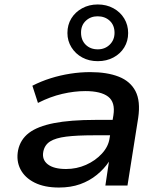

<svg xmlns="http://www.w3.org/2000/svg" viewBox="-20 -831 725 860"><path d="M244 9Q179 9 135 -13Q91 -35 71.5 -73Q52 -111 61 -158Q71 -206 109.5 -235.5Q148 -265 221.5 -279.5Q295 -294 409 -294H503L493 -225H400Q324 -225 276.5 -219Q229 -213 204.5 -197.5Q180 -182 174 -152Q167 -116 194 -95Q221 -74 276 -74Q323 -74 365 -92.5Q407 -111 436.5 -143Q466 -175 471 -213L488 -315Q497 -373 464.5 -398Q432 -423 362 -423Q313 -423 259 -410.5Q205 -398 150 -370L125 -447Q164 -467 207 -480.5Q250 -494 295 -501Q340 -508 384 -508Q460 -508 512 -487.5Q564 -467 587 -422.5Q610 -378 599 -303L551 0H452L468 -107Q447 -75 414 -48Q381 -21 339 -6Q297 9 244 9ZM418 -557Q379 -557 348.5 -573.5Q318 -590 300 -619Q282 -648 282 -683Q282 -720 299.5 -748.5Q317 -777 348 -794Q379 -811 418 -811Q457 -811 488 -794Q519 -777 536.5 -748Q554 -719 554 -683Q554 -647 536.5 -618.5Q519 -590 488 -573.5Q457 -557 418 -557ZM418 -610Q450 -610 471.5 -631Q493 -652 493 -684Q493 -718 471.5 -738Q450 -758 417 -758Q386 -758 364.5 -738Q343 -718 343 -685Q343 -651 364 -630.5Q385 -610 418 -610Z"/></svg>

Font: Nunito Sans 7pt SemiExpanded SemiBold
Style: Italic
Weight: 600
Width: 6
Italic angle: -9°
Designer: Vernon Adams
Foundry: Vernon Adams
Version: Version 3.101;gftools[0.9.27]